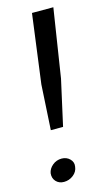

<svg xmlns="http://www.w3.org/2000/svg" viewBox="-104 -668 395 712"><g transform="rotate(-15 94.0 -312.0)"><path d="M52 -192 62 -365 97 -630H179L138 -367L99 -192ZM50 6Q31 6 19.5 -6.5Q8 -19 10 -38Q13 -55 28 -67.5Q43 -80 63 -80Q82 -80 94.5 -67.5Q107 -55 104 -38Q102 -19 86 -6.5Q70 6 50 6Z"/></g></svg>

Font: Alumni Sans Medium
Style: Italic
Weight: 500
Italic angle: -8°
Designer: Robert E. Leuschke
Foundry: Robert E. Leuschke
Version: Version 1.016